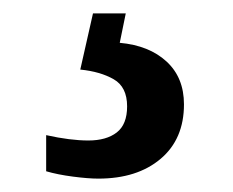

<svg xmlns="http://www.w3.org/2000/svg" viewBox="-20 -29 349 287"><path d="M127 238Q112 238 89 235Q66 232 49 227V173Q85 181 112 181Q139 181 154.5 169Q170 157 170 130Q170 101 150 89.5Q130 78 100 75L119 -9H168L159 35Q203 39 229 63Q255 87 255 127Q255 179 220 208.5Q185 238 127 238Z"/></svg>

Font: Noto Serif Tamil SemiCondensed SemiBold
Style: Italic
Weight: 600
Width: 4
Italic angle: -12°
Designer: Indian Type Foundry, Tom Grace, and the Monotype Design Team
Foundry: Monotype Imaging Inc.
Version: Version 2.003; ttfautohint (v1.8.4.7-5d5b)